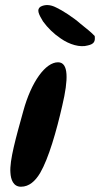

<svg xmlns="http://www.w3.org/2000/svg" viewBox="-20 -703 389 746"><path d="M321.5 -526.5C346 -532 350.5 -542.5 348 -563C338 -574.5 311.5 -596 293 -610.5C265.5 -635 221 -663.5 199 -673.5C175 -686 154.5 -686 137.5 -677C121 -666 130.5 -647.5 147 -620C165 -595 189 -571.5 216 -553.5C249.5 -530 291 -517.5 321.5 -526.5ZM61.5 22.5C93.5 22.5 117.5 0 136 -31C169 -87.5 199.5 -194 222 -293C246 -394.5 247 -461 205.5 -461C157 -461 102 -386.5 70.5 -271.5C42.5 -170.5 16.5 -79.5 20.5 -32C22 -5.5 31.5 22.5 61.5 22.5Z"/></svg>

Font: Gluten
Style: Italic
Weight: 400
Italic angle: -13°
Designer: Tyler Finck
Foundry: Etcetera Type Company
Version: Version 0.920